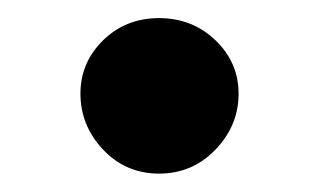

<svg xmlns="http://www.w3.org/2000/svg" viewBox="-20 -181 350 211"><path d="M68.4 -78.1Q68.4 -112.3 93.3 -136.7Q118.2 -161.1 154.8 -161.1Q191.4 -161.1 216.8 -136.7Q242.2 -112.3 242.2 -78.1Q242.2 -43 216.8 -16.6Q191.4 9.8 154.8 9.8Q118.2 9.8 93.3 -16.6Q68.4 -43 68.4 -78.1Z"/></svg>

Font: Gelasio SemiBold
Style: Regular
Weight: 600
Designer: Eben Sorkin
Foundry: Eben Sorkin
Version: Version 1.008